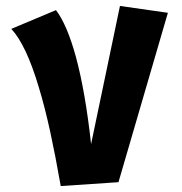

<svg xmlns="http://www.w3.org/2000/svg" viewBox="-20 -618 612 645"><path d="M168 -584Q205 -536 235 -427Q267 -308 286 -134L383 -598L544 -575L378 -6L184 7Q166 -96 149 -174Q130 -261 110 -326Q68 -467 18 -521Z"/></svg>

Font: Xiangcui Wave Sans Xiangcui Wave Sans
Style: Regular
Weight: 800
Width: 3
Version: Version 0.920;March 28, 2024;FontCreator 14.0.0.2814 64-bit